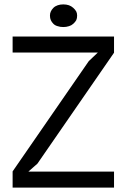

<svg xmlns="http://www.w3.org/2000/svg" viewBox="-20 -849 572 869"><path d="M37.1 0Q152.3 0 496.1 0Q496.1 -17.6 496.1 -72.3Q399.4 -72.3 108.4 -72.3Q118.2 -81.1 149.4 -108.4Q236.3 -233.4 496.1 -610.4Q496.1 -628.9 496.1 -683.6Q381.8 -683.6 37.1 -683.6Q37.1 -666 37.1 -611.3Q133.8 -611.3 422.9 -611.3Q413.1 -601.6 381.8 -572.3Q295.9 -447.3 37.1 -73.2Q37.1 -54.7 37.1 0ZM221.7 -741.2Q229.5 -733.4 241.2 -730.5Q252 -726.6 266.6 -726.6Q280.3 -726.6 292 -730.5Q302.7 -733.4 311.5 -741.2Q320.3 -749 325.2 -757.8Q329.1 -766.6 329.1 -778.3Q329.1 -789.1 325.2 -796.9Q320.3 -805.7 311.5 -813.5Q302.7 -821.3 292 -825.2Q280.3 -829.1 266.6 -829.1Q252 -829.1 241.2 -825.2Q229.5 -821.3 221.7 -813.5Q213.9 -805.7 210 -796.9Q206.1 -789.1 206.1 -778.3Q206.1 -766.6 210 -757.8Q213.9 -749 221.7 -741.2Z"/></svg>

Font: Aptus Gothic JP
Style: Medium
Weight: 400
Designer: Fuminori Ogawa / Motoya
Version: Version 1